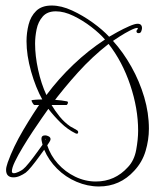

<svg xmlns="http://www.w3.org/2000/svg" viewBox="-20 -620 573 695"><path d="M338 55Q297 55 257 38Q217 21 186.5 -9.5Q156 -40 140 -78Q134 -70 121 -52Q108 -34 94.5 -17.5Q81 -1 73 5Q63 12 51.5 17Q40 22 29 22Q2 22 2 -5Q2 -12 4 -18.5Q6 -25 8 -32Q28 -88 64 -149Q100 -210 134 -258Q109 -303 92.5 -361.5Q76 -420 76 -471Q76 -501 83.5 -531Q91 -561 111 -580.5Q131 -600 167 -600Q202 -600 241 -582Q280 -564 316 -538Q352 -512 375 -487Q385 -493 406 -504.5Q427 -516 447.5 -525Q468 -534 478 -534Q494 -534 494 -518Q494 -514 491.5 -507Q489 -500 482 -500Q474 -500 474 -507Q474 -510 476.5 -512.5Q479 -515 479 -516Q479 -519 477 -519Q469 -519 450.5 -509.5Q432 -500 414 -488.5Q396 -477 389 -472Q426 -431 455.5 -378.5Q485 -326 502 -268.5Q519 -211 519 -154Q519 -114 507 -73.5Q495 -33 466 -2Q414 55 338 55ZM148 -276Q192 -335 245.5 -386Q299 -437 360 -477Q341 -499 310.5 -522.5Q280 -546 246 -562.5Q212 -579 182 -579Q151 -579 134.5 -560Q118 -541 112.5 -514Q107 -487 107 -462Q107 -418 118 -367.5Q129 -317 148 -276ZM327 37Q396 37 443 -15Q466 -39 473 -77.5Q480 -116 480 -147Q480 -227 451.5 -312Q423 -397 373 -461Q314 -415 262.5 -358Q211 -301 166 -241Q179 -219 196 -198Q213 -177 235 -162Q240 -159 246 -156Q252 -153 258 -149Q260 -148 261.5 -146Q263 -144 263 -142Q263 -136 258 -136Q256 -136 254 -137Q225 -151 200 -175.5Q175 -200 155 -226Q148 -216 132.5 -194Q117 -172 98.5 -144Q80 -116 62.5 -87Q45 -58 34 -35Q23 -12 23 0Q23 7 30 7Q37 7 47.5 2Q58 -3 63 -7Q71 -13 85.5 -31Q100 -49 114 -68.5Q128 -88 134 -96Q133 -101 131.5 -107Q130 -113 130 -118Q130 -130 144 -130Q149 -130 156 -126.5Q163 -123 163 -116Q163 -112 158 -104.5Q153 -97 151 -94Q163 -57 189.5 -27.5Q216 2 252 19.5Q288 37 327 37ZM145 -114V-118L143 -115Q145 -115 145 -114ZM105 -240Q102 -240 98 -247Q94 -254 94 -257Q96 -258 108 -259Q120 -260 138 -260Q158 -260 180.5 -258.5Q203 -257 223 -253Q226 -252 226 -249Q226 -246 224 -243Q222 -240 221 -240Z"/></svg>

Font: Sassy Frass
Style: Regular
Weight: 400
Designer: Robert E. Leuschke
Foundry: Robert E. Leuschke
Version: Version 1.010; ttfautohint (v1.8.3)